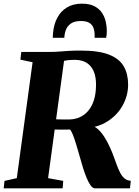

<svg xmlns="http://www.w3.org/2000/svg" viewBox="-29 -1026 758 1046"><path d="M-9 0 -4.5 -40.5 62.5 -55.5 148.5 -687 82 -701 87 -743H236Q268 -743 292.8 -745Q317.5 -747 344.8 -748.8Q372 -750.5 410.5 -750.5Q509.5 -750.5 565.8 -728Q622 -705.5 645.5 -664Q669 -622.5 669 -565.5Q669 -506 639.8 -452.5Q610.5 -399 556.2 -364.5Q502 -330 426.5 -326.5L461 -341.5Q483.5 -341 503.2 -323.5Q523 -306 539.8 -279.5Q556.5 -253 569.2 -225Q582 -197 590 -174.5Q599.5 -149 608 -125.5Q616.5 -102 626.5 -83.2Q636.5 -64.5 650 -53.5Q663.5 -42.5 683.5 -41L679 0H488Q476 0 464.2 -16.5Q452.5 -33 442.2 -58.5Q432 -84 423.5 -111Q414 -143 404.5 -176.2Q395 -209.5 386 -239.2Q377 -269 368.5 -290.8Q360 -312.5 352 -320.5Q345.5 -320.5 334.2 -320Q323 -319.5 309.5 -319.8Q296 -320 283.2 -320.2Q270.5 -320.5 260.5 -320.5L266.5 -376.5Q274 -376 285.2 -375.8Q296.5 -375.5 308.8 -375.2Q321 -375 331.5 -375Q342 -375 347.5 -375Q385 -376 413 -391Q441 -406 459.5 -432.5Q478 -459 486.5 -494.5Q495 -530 494 -572.5Q492.5 -633.5 463 -666.8Q433.5 -700 377.5 -700Q367.5 -700 354 -699.2Q340.5 -698.5 326.5 -695.8Q312.5 -693 301 -687L323.5 -721L233 -55.5L315.5 -40.5L312 0ZM417.5 -1006Q459.5 -1006 486.2 -991.8Q513 -977.5 527.5 -954.8Q542 -932 547.5 -906.2Q553 -880.5 553 -857Q553 -847 552 -837.2Q551 -827.5 549 -820H486.5Q486.5 -824 486.5 -828.8Q486.5 -833.5 486.5 -838.5Q486 -860 479.2 -876.5Q472.5 -893 456.5 -902.2Q440.5 -911.5 411.5 -911.5Q376 -911.5 356.5 -897.2Q337 -883 329.5 -862Q322 -841 321.5 -820H258.5Q258.5 -827 259 -833.5Q259.5 -840 260 -847Q264 -892.5 282.8 -928.5Q301.5 -964.5 335.2 -985.2Q369 -1006 417.5 -1006Z"/></svg>

Font: Merriweather 60pt Black
Style: Italic
Weight: 900
Italic angle: -7.8°
Version: Version 2.101